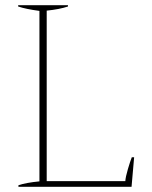

<svg xmlns="http://www.w3.org/2000/svg" viewBox="-20 -720 584 740"><path d="M51 -6Q80 -16 132 -21V-678Q79 -685 50 -695V-700H242V-695Q209 -684 160 -679V-22H463Q464 -38 473 -68.5Q482 -99 488 -114H497L487 0H51Z"/></svg>

Font: Trirong Thin
Style: Regular
Weight: 250
Designer: Katatrad Team
Foundry: CadsonDemak
Version: Version 1.001